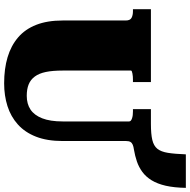

<svg xmlns="http://www.w3.org/2000/svg" viewBox="-15 -908 940 951"><g transform="rotate(90 455.5 -433.0)"><path d="M82 -273V-585Q82 -607 69 -614Q56 -621 36 -621H26V-710H387V-621H376Q368 -621 360 -620.5Q352 -620 345 -618.5Q338 -617 334 -615.5Q330 -614 330 -611V-273Q330 -223 337 -189.5Q344 -156 359.5 -135Q375 -114 398.5 -104.5Q422 -95 455 -95Q495 -95 523 -113.5Q551 -132 566.5 -171.5Q582 -211 582 -273V-602Q582 -607 578 -610.5Q574 -614 566.5 -616.5Q559 -619 550.5 -620Q542 -621 532 -621H521V-710H594Q645 -710 674 -717Q703 -724 717.5 -742Q732 -760 737.5 -794Q743 -828 745 -883H911Q910 -825 900.5 -783.5Q891 -742 873.5 -713.5Q856 -685 832 -667.5Q808 -650 780 -640.5Q752 -631 722 -626Q707 -624 697.5 -620Q688 -616 683.5 -608.5Q679 -601 679 -587V-273Q679 -196 657.5 -141Q636 -86 597 -51Q558 -16 506 0.5Q454 17 393 17Q321 17 264 0Q207 -17 166 -52Q125 -87 103.5 -142Q82 -197 82 -273Z"/></g></svg>

Font: Roboto Serif 20pt Black
Style: Regular
Weight: 900
Version: Version 1.008